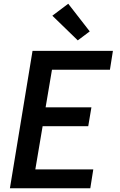

<svg xmlns="http://www.w3.org/2000/svg" viewBox="-20 -1007 640 1027"><path d="M33 0 154 -735H584L568 -634H258L224 -433H469L452 -332H208L169 -101H479L463 0ZM396 -791 260 -923 345 -987 460 -839Z"/></svg>

Font: Zed Sans Extended
Style: Bold Italic
Weight: 700
Width: 7
Italic angle: -9°
Designer: Belleve Invis
Foundry: Belleve Invis
Version: Version 1.0.0; ttfautohint (v1.8.4)